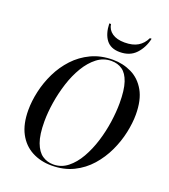

<svg xmlns="http://www.w3.org/2000/svg" viewBox="-165 -1044 1033 1173"><g transform="rotate(20 352.0 -457.5)"><path d="M306 11Q235 11 178.5 -19Q122 -49 90 -109Q58 -169 58 -260Q58 -318 72.5 -382.5Q87 -447 116.5 -507.5Q146 -568 191.5 -617Q237 -666 299 -695.5Q361 -725 440 -725Q506 -725 562 -697.5Q618 -670 651.5 -611Q685 -552 685 -457Q685 -403 671.5 -339.5Q658 -276 629 -214Q600 -152 555 -101Q510 -50 448 -19.5Q386 11 306 11ZM314 1Q366 1 407 -31.5Q448 -64 478.5 -117.5Q509 -171 529 -235.5Q549 -300 558.5 -366.5Q568 -433 568 -489Q568 -575 551.5 -624Q535 -673 505 -694Q475 -715 434 -715Q382 -715 340.5 -683Q299 -651 267.5 -598.5Q236 -546 215.5 -482Q195 -418 184.5 -352Q174 -286 174 -228Q174 -142 192.5 -92Q211 -42 242.5 -20.5Q274 1 314 1ZM461 -783Q402 -783 373 -821Q344 -859 342 -926H353Q358 -890 388 -869Q418 -848 469 -848Q522 -848 555 -868Q588 -888 606 -926H617Q604 -866 565.5 -824.5Q527 -783 461 -783Z"/></g></svg>

Font: Noto Serif Display SemiCondensed Medium
Style: Italic
Weight: 500
Width: 4
Italic angle: -12°
Designer: Monotype Design Team
Foundry: Monotype Imaging Inc.
Version: Version 2.009